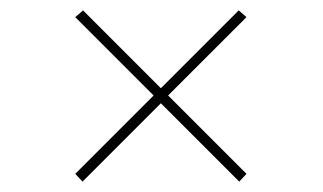

<svg xmlns="http://www.w3.org/2000/svg" viewBox="-20 -490 622 370"><path d="M441 -140 290 -291 139 -140 125 -155 276 -306 125 -457 140 -470 290 -320 440 -470 455 -457 304 -306 455 -155Z"/></svg>

Font: Literata 72pt Black
Style: Regular
Weight: 900
Designer: Latin by Veronika Burian and Jose Scaglione. Greek by Irene Vlachou. Cyrillic by Vera Evstafieva.
Foundry: TypeTogether
Version: Version 3.002